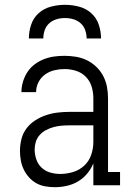

<svg xmlns="http://www.w3.org/2000/svg" viewBox="-20 -770 540 798"><path d="M208 8Q188 8 168 4.5Q148 1 131 -8.5Q114 -18 100.5 -33Q87 -48 78.5 -66Q70 -84 66.5 -103.5Q63 -123 63 -143Q63 -167 69 -191.5Q75 -216 90 -236Q105 -256 126 -269.5Q147 -283 170.5 -291Q194 -299 218.5 -302Q243 -305 268 -305H368V-362Q368 -386 361 -409.5Q354 -433 337 -450.5Q320 -468 296.5 -475.5Q273 -483 248 -483Q227 -483 206 -478Q185 -473 167.5 -460.5Q150 -448 140 -428.5Q130 -409 130 -387H69Q69 -409 75.5 -430.5Q82 -452 94 -470.5Q106 -489 124 -502.5Q142 -516 162.5 -524Q183 -532 204.5 -535Q226 -538 248 -538Q272 -538 296 -534Q320 -530 341.5 -519.5Q363 -509 380.5 -492Q398 -475 409 -454Q420 -433 424.5 -409.5Q429 -386 429 -362V-55H479V0H368V-91Q358 -67 341.5 -47.5Q325 -28 303.5 -15.5Q282 -3 257.5 2.5Q233 8 208 8ZM230 -47Q257 -47 283.5 -55Q310 -63 330 -81.5Q350 -100 359 -126.5Q368 -153 368 -180V-249H268Q251 -249 234.5 -247.5Q218 -246 202 -241.5Q186 -237 171.5 -229.5Q157 -222 145.5 -209.5Q134 -197 129 -181Q124 -165 124 -149Q124 -128 131 -107.5Q138 -87 153 -73Q168 -59 188.5 -53Q209 -47 230 -47ZM100 -610Q100 -639 109.5 -667.5Q119 -696 141 -715.5Q163 -735 192 -742.5Q221 -750 250 -750Q279 -750 308 -742.5Q337 -735 359 -715.5Q381 -696 390.5 -667.5Q400 -639 400 -610H340Q340 -628 334 -645Q328 -662 315 -673.5Q302 -685 285 -690Q268 -695 250 -695Q232 -695 215 -690Q198 -685 185 -673.5Q172 -662 166 -645Q160 -628 160 -610Z"/></svg>

Font: Iosevka Slab Light
Style: Regular
Weight: 300
Monospace: yes
Designer: Belleve Invis
Foundry: Belleve Invis
Version: Version 11.1.0; ttfautohint (v1.8.3)